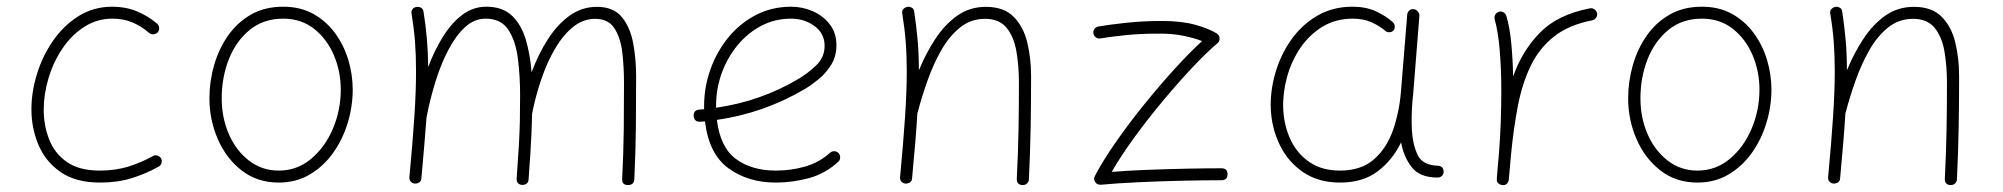

<svg xmlns="http://www.w3.org/2000/svg" viewBox="-20 -526 5885 564"><path d="M443.4 -431.2Q438.5 -425.8 430.9 -425.3Q423.3 -424.8 418 -429.2Q395.5 -449.2 368.9 -460.2Q342.3 -471.2 310.5 -471.2Q264.6 -471.2 227.3 -447Q189.9 -422.9 163.3 -383.3Q136.7 -343.8 122.6 -296.6Q108.4 -249.5 108.4 -203.6Q108.4 -157.7 124.3 -116.7Q140.1 -75.7 176.3 -50.3Q212.4 -24.9 272.9 -24.9Q319.8 -24.9 358.4 -37.1Q397 -49.3 430.7 -68.4Q437.5 -71.3 444.3 -68.4Q451.2 -65.4 454.1 -58.6Q456.5 -52.2 453.9 -45.4Q451.2 -38.6 444.3 -35.6Q407.2 -15.1 366 -2.4Q324.7 10.3 274.4 10.3Q202.1 10.3 157.7 -20.8Q113.3 -51.8 92.8 -100.8Q72.3 -149.9 72.3 -204.6Q72.3 -255.9 88.6 -308.8Q105 -361.8 136 -406.5Q167 -451.2 210.9 -478.8Q254.9 -506.3 310.1 -506.3Q349.1 -506.3 381.8 -492.9Q414.6 -479.5 441.4 -456.5Q446.8 -451.7 447.5 -444.1Q448.2 -436.5 443.4 -431.2Z M812 -506.3Q862.3 -506.3 900.4 -485.1Q938.5 -463.9 964.4 -428.5Q990.2 -393.1 1003.2 -349.9Q1016.1 -306.6 1016.1 -262.7Q1016.1 -213.9 1001.5 -165.3Q986.8 -116.7 958.7 -77.1Q930.7 -37.6 890.4 -13.7Q850.1 10.3 798.8 10.3Q735.8 10.3 690.2 -25.1Q644.5 -60.5 619.9 -117.2Q595.2 -173.8 595.2 -237.3Q595.2 -286.6 608.9 -334.5Q622.6 -382.3 649.7 -421.1Q676.8 -460 717.3 -483.2Q757.8 -506.3 812 -506.3ZM812 -471.2Q753.9 -471.2 713.6 -438.2Q673.3 -405.3 652.3 -352.1Q631.3 -298.8 631.3 -237.3Q631.3 -179.7 652.6 -131.3Q673.8 -83 711.7 -54Q749.5 -24.9 798.8 -24.9Q852.5 -24.9 893.6 -59.1Q934.6 -93.3 957.8 -147.7Q981 -202.1 981 -262.7Q981 -316.4 960.7 -364Q940.4 -411.6 902.6 -441.4Q864.7 -471.2 812 -471.2Z M1182.6 -5.9Q1192.4 -110.4 1197.3 -184.3Q1202.1 -258.3 1202.1 -315.9Q1202.1 -363.8 1199 -404.3Q1195.8 -444.8 1189 -485.8Q1187.5 -494.1 1191.9 -499.3Q1196.3 -504.4 1202.6 -505.4Q1209.5 -506.8 1216.1 -503.7Q1222.7 -500.5 1224.1 -491.7Q1230.5 -452.1 1233.9 -412.8Q1237.3 -373.5 1237.8 -329.1Q1256.3 -378.4 1281.5 -418.7Q1306.6 -459 1338.4 -482.7Q1370.1 -506.3 1408.7 -506.3Q1456.5 -506.3 1484.1 -479.7Q1511.7 -453.1 1524.7 -409.2Q1537.6 -365.2 1541.5 -313.5Q1561 -366.2 1588.9 -409.9Q1616.7 -453.6 1652.8 -479.7Q1689 -505.9 1733.4 -505.9Q1782.2 -505.9 1806.9 -475.6Q1831.5 -445.3 1840.1 -398.4Q1848.6 -351.6 1848.6 -301.8Q1848.6 -226.6 1847.9 -153.8Q1847.2 -81.1 1843.3 0.5Q1842.3 17.6 1824.7 17.6Q1806.6 17.6 1807.6 -0.5Q1811.5 -77.6 1812.3 -145Q1813 -212.4 1813 -282.2Q1813 -329.6 1807.9 -372.6Q1802.7 -415.5 1784.7 -443.1Q1766.6 -470.7 1728.5 -470.7Q1692.9 -470.7 1663.3 -446.8Q1633.8 -422.9 1610.4 -382.8Q1586.9 -342.8 1570.1 -293.2Q1553.2 -243.7 1543 -191.9Q1542.5 -164.1 1541.3 -137.2Q1540 -110.4 1538.1 -77.6Q1536.1 -44.9 1532.7 1Q1532.2 9.8 1526.4 13.7Q1520.5 17.6 1513.7 17.1Q1507.3 17.1 1502.2 12.5Q1497.1 7.8 1497.6 -1Q1502 -60.1 1504.2 -98.6Q1506.3 -137.2 1507.1 -170.2Q1507.8 -203.1 1507.8 -245.6Q1507.8 -303.2 1501.2 -354.7Q1494.6 -406.2 1473.1 -438.7Q1451.7 -471.2 1406.2 -471.2Q1373.5 -471.2 1346.4 -446.5Q1319.3 -421.9 1297.4 -380.1Q1275.4 -338.4 1259.3 -286.6Q1243.2 -234.9 1232.9 -181.2Q1230 -143.1 1226.3 -98.6Q1222.7 -54.2 1217.8 -2Q1217.3 6.3 1211.2 10Q1205.1 13.7 1198.2 13.2Q1191.9 12.7 1187 7.8Q1182.1 2.9 1182.6 -5.9Z M2442.4 -50.8Q2403.8 -15.6 2356 -2.7Q2308.1 10.3 2258.8 10.3Q2177.7 10.3 2120.1 -31.5Q2062.5 -73.2 2050.8 -169.4Q2043.9 -168.9 2036.6 -168.5Q2019.5 -167.5 2017.6 -185.1Q2016.6 -202.1 2034.2 -204.1Q2041.5 -204.6 2048.3 -205.1Q2048.3 -210 2048.3 -214.8Q2048.3 -269.5 2066.7 -321.5Q2085 -373.5 2118.9 -415.3Q2152.8 -457 2200 -481.7Q2247.1 -506.3 2304.2 -506.3Q2336.9 -506.3 2367.2 -493.2Q2397.5 -480 2417.2 -454.8Q2437 -429.7 2437 -393.1Q2437 -360.4 2421.6 -335.7Q2406.2 -311 2384.8 -293.5Q2363.3 -275.9 2345.2 -265.1Q2224.6 -193.8 2085.9 -173.8Q2095.7 -92.8 2142.1 -58.8Q2188.5 -24.9 2258.8 -24.9Q2304.2 -24.9 2345.5 -36.9Q2386.7 -48.8 2418 -77.1Q2423.3 -82 2430.9 -81.8Q2438.5 -81.5 2443.4 -76.2Q2448.2 -70.8 2448 -63.2Q2447.8 -55.7 2442.4 -50.8ZM2303.7 -471.2Q2256.3 -471.2 2216.3 -450.2Q2176.3 -429.2 2146.5 -393.1Q2116.7 -356.9 2100.1 -311.3Q2083.5 -265.6 2083.5 -216.3Q2083.5 -212.9 2083.5 -209.5Q2215.3 -228.5 2325.7 -294.4Q2354 -311 2378.2 -334.7Q2402.3 -358.4 2402.3 -391.1Q2402.3 -427.7 2372.6 -449.5Q2342.8 -471.2 2303.7 -471.2Z M2624 -5.9Q2633.8 -110.4 2638.7 -184.3Q2643.6 -258.3 2643.6 -315.9Q2643.6 -363.8 2640.4 -404.3Q2637.2 -444.8 2630.4 -485.8Q2628.9 -494.1 2633.3 -499Q2637.7 -503.9 2643.6 -505.4Q2650.4 -507.3 2657.5 -503.9Q2664.6 -500.5 2665.5 -491.7Q2671.9 -449.7 2675.5 -408.4Q2679.2 -367.2 2679.2 -319.3Q2699.2 -368.2 2726.8 -410.6Q2754.4 -453.1 2791.3 -479.5Q2828.1 -505.9 2876 -505.9Q2928.7 -505.9 2957.5 -476.8Q2986.3 -447.8 2997.6 -401.4Q3008.8 -355 3008.8 -301.8Q3008.8 -226.6 3007.6 -153.8Q3006.3 -81.1 3002.4 0.5Q3002.4 6.8 2997.6 12.2Q2992.7 17.6 2984.4 17.6Q2966.8 17.6 2966.8 -0.5Q2970.7 -77.6 2971.9 -145Q2973.1 -212.4 2973.1 -282.2Q2973.1 -331.5 2965.8 -374.5Q2958.5 -417.5 2937 -444.1Q2915.5 -470.7 2873.5 -470.7Q2832 -470.7 2800.3 -445.3Q2768.6 -419.9 2745.1 -378.7Q2721.7 -337.4 2704.6 -289.3Q2687.5 -241.2 2675.8 -196.3Q2675.3 -194.8 2674.8 -193.8Q2672.4 -153.3 2668.5 -105.7Q2664.6 -58.1 2659.2 -2Q2658.7 6.3 2652.6 10Q2646.5 13.7 2639.6 13.2Q2633.3 12.7 2628.4 8.1Q2623.5 3.4 2624 -5.9Z M3191.9 -427.7Q3190.4 -434.6 3194.8 -440.7Q3199.2 -446.8 3206.5 -448.2Q3238.3 -453.6 3287.8 -459Q3337.4 -464.4 3394 -464.4Q3451.7 -464.4 3492.2 -452.9Q3532.7 -441.4 3554.2 -427.7Q3562 -422.9 3562.5 -413.6Q3563 -404.3 3556.2 -398.9Q3525.9 -373.5 3484.1 -329.3Q3442.4 -285.2 3397.5 -231.4Q3352.5 -177.7 3312.5 -122.8Q3272.5 -67.9 3245.6 -21Q3292.5 -24.9 3349.9 -27.1Q3407.2 -29.3 3464.6 -30.5Q3522 -31.7 3567.9 -31.7Q3585.9 -31.7 3585.9 -14.2Q3585.9 3.4 3567.9 3.4Q3517.1 3.4 3452.4 4.9Q3387.7 6.3 3324.5 9.3Q3261.2 12.2 3214.4 16.6Q3202.6 17.6 3197 8.5Q3191.4 -0.5 3196.3 -9.3Q3220.7 -55.7 3259.5 -111.1Q3298.3 -166.5 3343.3 -221.9Q3388.2 -277.3 3432.1 -325.4Q3476.1 -373.5 3511.2 -405.3Q3490.7 -413.6 3457.3 -420.7Q3423.8 -427.7 3380.4 -427.2Q3329.6 -427.2 3285.2 -422.6Q3240.7 -418 3212.4 -413.1Q3205.6 -411.6 3199.5 -416Q3193.4 -420.4 3191.9 -427.7Z M3916 -24.9Q3978 -24.9 4015.6 -57.6Q4053.2 -90.3 4071.8 -143.3Q4090.3 -196.3 4095.2 -255.9L4113.8 -483.9Q4114.7 -490.7 4120.1 -495.4Q4125.5 -500 4132.8 -499Q4139.6 -498.5 4144.8 -492.4Q4149.9 -486.3 4149.4 -479L4131.3 -251Q4130.4 -238.8 4128.9 -227.1Q4125.5 -184.6 4127.4 -143.1Q4129.9 -101.1 4144.5 -70.6Q4159.2 -40 4205.6 -39.1Q4220.2 -37.1 4220.7 -22Q4221.2 -14.6 4215.8 -9.5Q4210.4 -4.4 4203.1 -4.4Q4150.4 -4.4 4126.7 -35.2Q4103 -65.9 4095.7 -107.9Q4071.3 -56.6 4027.6 -23.2Q3983.9 10.3 3916.5 10.3Q3853.5 10.3 3809.1 -19.5Q3764.6 -49.3 3740.2 -98.6Q3715.8 -147.9 3712.9 -205.6Q3710.9 -256.8 3725.8 -309.8Q3740.7 -362.8 3771.7 -407.5Q3802.7 -452.1 3848.4 -479.2Q3894 -506.3 3953.1 -506.3Q3992.2 -506.3 4022 -492.7Q4051.8 -479 4072.3 -460Q4077.1 -455.1 4077.1 -447.3Q4077.1 -439.5 4071.8 -435.1Q4066.9 -430.7 4059.1 -431.4Q4051.3 -432.1 4046.9 -437.5Q4031.7 -450.2 4008.3 -460.7Q3984.9 -471.2 3953.6 -471.2Q3903.3 -471.2 3864.3 -447.3Q3825.2 -423.3 3798.8 -383.8Q3772.5 -344.2 3760 -297.4Q3747.6 -250.5 3749.5 -205.1Q3752 -155.8 3771.5 -114.7Q3791 -73.7 3827.4 -49.3Q3863.8 -24.9 3916 -24.9Z M4392.6 17.6Q4389.6 17.1 4386.7 16.1Q4375.5 10.7 4377 0Q4377 -0.5 4377 -2V-3.4Q4378.4 -22 4380.1 -40.5Q4381.8 -59.1 4383.3 -77.1Q4386.7 -119.6 4388.4 -166.5Q4390.1 -213.4 4390.1 -259.8Q4390.1 -323.2 4385.3 -379.4Q4380.4 -435.5 4370.6 -469.2Q4368.7 -476.1 4372.3 -482.7Q4376 -489.3 4382.8 -491.2Q4389.6 -493.7 4396.2 -490Q4402.8 -486.3 4404.8 -479.5Q4414.6 -447.3 4419.2 -400.6Q4423.8 -354 4424.8 -301.3Q4451.2 -376.5 4503.4 -429.9Q4555.7 -483.4 4650.4 -501.5Q4657.7 -502.9 4663.8 -498.5Q4669.9 -494.1 4671.4 -487.3Q4672.9 -480 4668.5 -473.9Q4664.1 -467.8 4657.2 -466.3Q4588.4 -453.1 4544.7 -418.5Q4501 -383.8 4476.1 -331.8Q4451.2 -279.8 4438.5 -213.6Q4425.8 -147.5 4418.5 -70.3Q4415.5 -31.7 4412.1 2Q4411.6 4.9 4410.6 7.8Q4405.3 19 4394.5 17.6Q4393.6 17.6 4392.6 17.6Z M4979.5 -506.3Q5029.8 -506.3 5067.9 -485.1Q5106 -463.9 5131.8 -428.5Q5157.7 -393.1 5170.7 -349.9Q5183.6 -306.6 5183.6 -262.7Q5183.6 -213.9 5168.9 -165.3Q5154.3 -116.7 5126.2 -77.1Q5098.1 -37.6 5057.9 -13.7Q5017.6 10.3 4966.3 10.3Q4903.3 10.3 4857.7 -25.1Q4812 -60.5 4787.4 -117.2Q4762.7 -173.8 4762.7 -237.3Q4762.7 -286.6 4776.4 -334.5Q4790 -382.3 4817.1 -421.1Q4844.2 -460 4884.8 -483.2Q4925.3 -506.3 4979.5 -506.3ZM4979.5 -471.2Q4921.4 -471.2 4881.1 -438.2Q4840.8 -405.3 4819.8 -352.1Q4798.8 -298.8 4798.8 -237.3Q4798.8 -179.7 4820.1 -131.3Q4841.3 -83 4879.2 -54Q4917 -24.9 4966.3 -24.9Q5020 -24.9 5061 -59.1Q5102.1 -93.3 5125.2 -147.7Q5148.4 -202.1 5148.4 -262.7Q5148.4 -316.4 5128.2 -364Q5107.9 -411.6 5070.1 -441.4Q5032.2 -471.2 4979.5 -471.2Z M5350.1 -5.9Q5359.9 -110.4 5364.7 -184.3Q5369.6 -258.3 5369.6 -315.9Q5369.6 -363.8 5366.5 -404.3Q5363.3 -444.8 5356.4 -485.8Q5355 -494.1 5359.4 -499Q5363.8 -503.9 5369.6 -505.4Q5376.5 -507.3 5383.5 -503.9Q5390.6 -500.5 5391.6 -491.7Q5397.9 -449.7 5401.6 -408.4Q5405.3 -367.2 5405.3 -319.3Q5425.3 -368.2 5452.9 -410.6Q5480.5 -453.1 5517.3 -479.5Q5554.2 -505.9 5602.1 -505.9Q5654.8 -505.9 5683.6 -476.8Q5712.4 -447.8 5723.6 -401.4Q5734.9 -355 5734.9 -301.8Q5734.9 -226.6 5733.6 -153.8Q5732.4 -81.1 5728.5 0.5Q5728.5 6.8 5723.6 12.2Q5718.8 17.6 5710.4 17.6Q5692.9 17.6 5692.9 -0.5Q5696.8 -77.6 5698 -145Q5699.2 -212.4 5699.2 -282.2Q5699.2 -331.5 5691.9 -374.5Q5684.6 -417.5 5663.1 -444.1Q5641.6 -470.7 5599.6 -470.7Q5558.1 -470.7 5526.4 -445.3Q5494.6 -419.9 5471.2 -378.7Q5447.8 -337.4 5430.7 -289.3Q5413.6 -241.2 5401.9 -196.3Q5401.4 -194.8 5400.9 -193.8Q5398.4 -153.3 5394.5 -105.7Q5390.6 -58.1 5385.3 -2Q5384.8 6.3 5378.7 10Q5372.6 13.7 5365.7 13.2Q5359.4 12.7 5354.5 8.1Q5349.6 3.4 5350.1 -5.9Z"/></svg>

Font: Mikhak ExtraLight
Style: Regular
Weight: 200
Designer: Amin Abedi
Version: Version 3.3